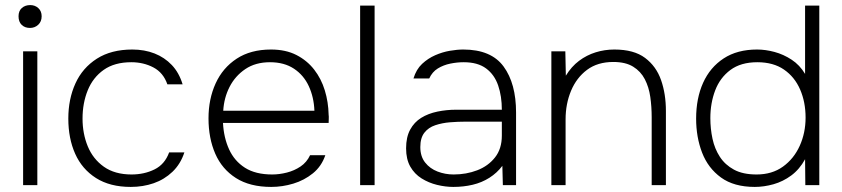

<svg xmlns="http://www.w3.org/2000/svg" viewBox="-20 -729 3317 756"><path d="M71 0V-527H127V0ZM98 -619Q78 -619 65.5 -631Q53 -643 53 -665Q53 -686 66 -697.5Q79 -709 99 -709Q118 -709 131 -697Q144 -685 144 -665Q144 -644 130.5 -631.5Q117 -619 98 -619Z M495 7Q413 7 358 -28Q303 -63 276 -123.5Q249 -184 249 -262Q249 -339 277 -400.5Q305 -462 361.5 -498Q418 -534 501 -534Q549 -534 588.5 -518.5Q628 -503 656.5 -473Q685 -443 699 -397H639Q623 -443 584 -463.5Q545 -484 497 -484Q431 -484 388.5 -454Q346 -424 325.5 -373.5Q305 -323 305 -262Q305 -203 325.5 -153Q346 -103 389 -72.5Q432 -42 498 -42Q548 -42 588.5 -62Q629 -82 646 -129H706Q691 -83 659 -52.5Q627 -22 585 -7.5Q543 7 495 7Z M1048 7Q964 7 909 -28Q854 -63 827.5 -124Q801 -185 801 -263Q801 -339 829 -400.5Q857 -462 912 -498Q967 -534 1047 -534Q1105 -534 1147 -512.5Q1189 -491 1217 -455Q1245 -419 1259 -373Q1273 -327 1274 -277Q1275 -270 1274.5 -262Q1274 -254 1274 -245H858Q861 -187 882 -141Q903 -95 944.5 -68.5Q986 -42 1052 -42Q1080 -42 1109.5 -49.5Q1139 -57 1163.5 -73.5Q1188 -90 1201 -118H1261Q1246 -74 1212 -46.5Q1178 -19 1135 -6Q1092 7 1048 7ZM859 -293H1218Q1216 -346 1196 -389.5Q1176 -433 1137.5 -458.5Q1099 -484 1043 -484Q986 -484 946 -457Q906 -430 884 -387Q862 -344 859 -293Z M1398 0V-707H1455V0Z M1765 7Q1734 7 1701 -1Q1668 -9 1640 -26.5Q1612 -44 1595.5 -73Q1579 -102 1579 -145Q1579 -189 1595 -218.5Q1611 -248 1638.5 -265Q1666 -282 1702 -289.5Q1738 -297 1776 -297H1956Q1956 -350 1941.5 -392.5Q1927 -435 1894 -459.5Q1861 -484 1806 -484Q1780 -484 1753 -478.5Q1726 -473 1704 -459.5Q1682 -446 1670 -420H1608Q1619 -456 1642 -477.5Q1665 -499 1693.5 -511.5Q1722 -524 1751 -529Q1780 -534 1804 -534Q1914 -534 1963 -467Q2012 -400 2012 -286V0H1960L1958 -76Q1937 -48 1907 -29Q1877 -10 1841 -1.5Q1805 7 1765 7ZM1766 -42Q1816 -42 1859 -58.5Q1902 -75 1929 -109Q1956 -143 1956 -195V-250H1814Q1783 -250 1752 -247.5Q1721 -245 1694 -236Q1667 -227 1651 -206.5Q1635 -186 1635 -150Q1635 -113 1654 -89Q1673 -65 1703 -53.5Q1733 -42 1766 -42Z M2151 0V-527H2206L2208 -431Q2230 -467 2260 -489.5Q2290 -512 2325.5 -523Q2361 -534 2399 -534Q2476 -534 2520 -501Q2564 -468 2583 -413.5Q2602 -359 2602 -292V0H2546V-267Q2546 -309 2540.5 -347.5Q2535 -386 2519 -417Q2503 -448 2473 -466.5Q2443 -485 2395 -485Q2333 -485 2291.5 -454Q2250 -423 2228.5 -371.5Q2207 -320 2207 -259V0Z M2952 7Q2870 7 2819 -30Q2768 -67 2744.5 -128Q2721 -189 2721 -262Q2721 -342 2748.5 -403Q2776 -464 2829.5 -499Q2883 -534 2961 -534Q2994 -534 3029.5 -524.5Q3065 -515 3097 -494Q3129 -473 3150 -438V-707H3206V0H3151L3150 -102Q3128 -62 3095.5 -38Q3063 -14 3025.5 -3.5Q2988 7 2952 7ZM2959 -42Q3020 -42 3063 -73Q3106 -104 3129 -155Q3152 -206 3152 -266Q3152 -327 3130.5 -376.5Q3109 -426 3067 -455Q3025 -484 2962 -484Q2897 -484 2856 -453.5Q2815 -423 2796 -373Q2777 -323 2777 -264Q2777 -222 2785.5 -182.5Q2794 -143 2814.5 -111.5Q2835 -80 2870 -61Q2905 -42 2959 -42Z"/></svg>

Font: Onest ExtraLight
Style: Regular
Weight: 250
Designer: Dmitri Voloshin, Andrey Kudryavtsev
Foundry: Dmitri Voloshin, Andrey Kudryavtsev
Version: Version 1.000;gftools[0.9.33]